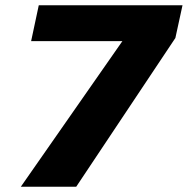

<svg xmlns="http://www.w3.org/2000/svg" viewBox="-20 -708 712 728"><path d="M59 0 444 -552H98L127 -688H672L645 -564L269 0Z"/></svg>

Font: Saira SemiExpanded
Style: Bold Italic
Weight: 700
Width: 6
Italic angle: -12°
Designer: Hector Gatti with collaboration of the Omnibus-Type team
Foundry: Omnibus-Type
Version: Version 1.101